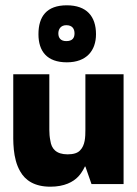

<svg xmlns="http://www.w3.org/2000/svg" viewBox="-20 -694 516 724"><path d="M170 10C223 10 256 -8 275 -28C291 -45 300 -66 300 -66H302L325 0H446V-414H302V-205C302 -177 301 -146 282 -127C273 -117 257 -112 235 -112C191 -112 174 -134 170 -163C167 -177 166 -191 166 -205V-414H30V-206C30 -164 27 -98 56 -48C75 -14 110 10 170 10ZM232 -459C307 -459 342 -504 342 -565C342 -632 307 -674 232 -674C156 -674 125 -632 125 -565C125 -501 157 -459 232 -459ZM230 -539C209 -539 200 -551 200 -568C200 -584 209 -599 230 -599C253 -599 261 -585 261 -568C261 -551 253 -539 230 -539Z"/></svg>

Font: OSH Darker Grotesque Black
Style: Regular
Weight: 900
Designer: Gabriel Lam
Foundry: TypeRant
Version: Version 1.000;Glyphs 3.1.1 (3148)